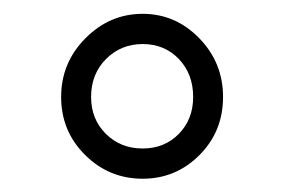

<svg xmlns="http://www.w3.org/2000/svg" viewBox="-20 -741 418 282"><path d="M307.6 -598.6Q307.6 -547.9 272.9 -513.2Q238.3 -478.5 189.5 -478.5Q140.1 -478.5 105 -513.4Q69.8 -548.3 69.8 -598.6Q69.8 -648.9 105.5 -684.8Q141.1 -720.7 189.5 -720.7Q237.8 -720.7 272.7 -684.8Q307.6 -648.9 307.6 -598.6ZM113.8 -598.6Q113.8 -565.9 135.5 -544.4Q157.2 -522.9 189.5 -522.9Q221.7 -522.9 242.7 -544.4Q263.7 -565.9 263.7 -598.6Q263.7 -632.3 242.7 -654.3Q221.7 -676.3 189.5 -676.3Q157.7 -676.3 135.7 -654.3Q113.8 -632.3 113.8 -598.6Z"/></svg>

Font: SteelSelectRoboto
Style: Regular
Weight: 300
Designer: Google
Version: Version 2.137; 2017